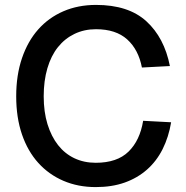

<svg xmlns="http://www.w3.org/2000/svg" viewBox="-20 -746 758 782"><path d="M370 16Q298 16 238.5 -9.5Q179 -35 136 -82.5Q93 -130 69.5 -198.5Q46 -267 46 -354Q46 -440 69.5 -509Q93 -578 135.5 -626Q178 -674 238 -700Q298 -726 371 -726Q503 -726 576 -659.5Q649 -593 672 -477L558 -471Q544 -544 498 -585.5Q452 -627 371 -627Q323 -627 283.5 -608Q244 -589 216 -554Q188 -519 173 -468Q158 -417 158 -354Q158 -290 173.5 -240Q189 -190 216.5 -155Q244 -120 283 -101.5Q322 -83 370 -83Q457 -83 503.5 -128.5Q550 -174 563 -254L677 -248Q667 -188 642.5 -139Q618 -90 579 -55.5Q540 -21 488 -2.5Q436 16 370 16Z"/></svg>

Font: Geist Med
Style: Regular
Weight: 400
Designer: Basement.studio, Andrés Briganti, Mateo Zaragoza
Foundry: Basement.studio, Vercel, Andrés Briganti, Guido Ferreyra, Mateo Zaragoza
Version: Version 1.401